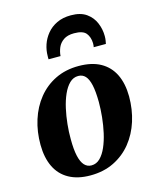

<svg xmlns="http://www.w3.org/2000/svg" viewBox="-122 -901 812 998"><g transform="rotate(-15 284.0 -402.0)"><path d="M326 -552Q396.5 -552 443.5 -526Q490.5 -500 514.8 -450.8Q539 -401.5 539.5 -331.5Q539.5 -261.5 519.8 -199.2Q500 -137 461.5 -89.2Q423 -41.5 367.2 -14Q311.5 13.5 240 13.5Q171.5 13.5 124.5 -12.8Q77.5 -39 53.8 -88.2Q30 -137.5 29.5 -206.5Q29 -277.5 48.8 -340Q68.5 -402.5 107 -450.2Q145.5 -498 200.8 -525Q256 -552 326 -552ZM311 -502.5Q284.5 -502.5 264.2 -482.8Q244 -463 229.5 -430.2Q215 -397.5 206 -357.2Q197 -317 192.8 -275Q188.5 -233 189 -195.5Q189 -139.5 197 -104.2Q205 -69 220.5 -52.2Q236 -35.5 258.5 -35.5Q285 -35.5 305 -55.2Q325 -75 339.2 -107.8Q353.5 -140.5 362.5 -181Q371.5 -221.5 375.8 -263.8Q380 -306 380 -344Q379.5 -401 371.8 -435.8Q364 -470.5 349 -486.5Q334 -502.5 311 -502.5ZM185 -626Q185 -630.5 184.8 -634.5Q184.5 -638.5 185 -644Q185 -674.5 195.2 -704.8Q205.5 -735 226.5 -760.5Q247.5 -786 279.8 -801.5Q312 -817 356 -817Q407.5 -817 438.8 -794.8Q470 -772.5 484.2 -738.2Q498.5 -704 498.5 -667Q498.5 -654 496.8 -643.8Q495 -633.5 493.5 -626H428Q429 -630.5 429.5 -635.5Q430 -640.5 430 -647.5Q429 -680.5 412 -701.5Q395 -722.5 347.5 -722.5Q312 -722.5 290.8 -707.8Q269.5 -693 260.2 -670.8Q251 -648.5 249.5 -626Z"/></g></svg>

Font: Merriweather 60pt ExtraBold
Style: Italic
Weight: 800
Italic angle: -7.8°
Version: Version 2.101